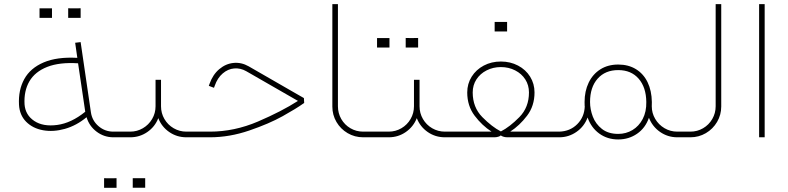

<svg xmlns="http://www.w3.org/2000/svg" viewBox="-20 -655 3759 916"><path d="M519.8 0H528.3V-27H519.8Q479.8 -27.4 449.6 -53.5Q419.5 -79.6 413.7 -119.2L364.7 -454.1L338.6 -451L348.9 -379Q251.8 -384.4 188.2 -357.2Q124.6 -330 95.8 -277.7Q67 -225.3 70.6 -155.6Q73.3 -106.1 104.5 -74.4Q135.8 -42.7 185 -33.7Q234.3 -24.7 289.6 -40.2Q344.9 -55.8 393 -95.8Q405.6 -53.5 440.6 -27Q475.7 -0.4 519.8 0ZM386.7 -121.9Q320.1 -67.9 252.9 -58.9Q185.7 -49.9 143.4 -78Q101.2 -106.1 97.1 -156.9Q93.5 -221.2 120.3 -267.1Q147 -312.9 205.5 -335.9Q263.9 -358.8 352.5 -353ZM228 -569.7Q228 -583.6 228 -592.6Q228 -601.6 228 -615.1Q214 -615.1 205.5 -615.1Q196.9 -615.1 187.5 -615.1Q180.3 -615.1 168.6 -615.1Q168.6 -601.6 168.6 -592.6Q168.6 -583.6 168.6 -569.7Q168.6 -569.7 179.6 -569.7Q190.6 -569.7 208.6 -569.7Q208.6 -569.7 228 -569.7ZM364.7 -569.7Q364.7 -583.6 364.7 -592.6Q364.7 -602.1 364.7 -615.6Q350.7 -615.1 342.2 -615.1Q333.6 -615.1 324.2 -615.1Q317 -615.6 305.3 -615.6Q305.3 -602.1 305.3 -592.6Q305.3 -583.6 305.3 -569.7Q305.3 -569.7 316.3 -569.7Q327.3 -569.7 345.3 -569.7Q345.3 -569.7 364.7 -569.7Z M528.3 0H601.2Q646.6 0 683 -25.2Q719.4 -50.4 735.2 -91.3Q750.9 -50.4 787.3 -25.2Q823.7 0 869.2 0H883.5V-27H869.2Q836.3 -27 808.5 -43.2Q780.6 -59.4 764.4 -87.2Q748.2 -115.1 748.2 -147.9V-274.3H722.1V-147.9Q722.1 -115.1 705.7 -87.2Q689.3 -59.4 661.6 -43.2Q634 -27 601.2 -27H528.3Q511.2 -25.6 504.5 -19.6Q497.8 -13.5 504.5 -7.4Q511.2 -1.3 528.3 0ZM536 241Q536 227.1 536 218.1Q536 208.6 536 195.1Q522 195.6 513.5 195.6Q504.9 195.6 495.5 195.6Q488.3 195.1 476.6 195.1Q476.6 208.6 476.6 218.1Q476.6 227.1 476.6 241Q476.6 241 496.9 241Q496.9 241 504.5 241Q504.5 241 516.6 241Q516.6 241 536 241ZM672.7 240.6Q672.7 226.6 672.7 217.6Q672.7 208.6 672.7 195.1Q658.7 195.1 650.2 195.1Q641.6 195.1 632.2 195.1Q625 195.1 613.3 195.1Q613.3 208.6 613.3 217.6Q613.3 226.6 613.3 240.6Q613.3 240.6 624.3 240.6Q635.3 240.6 653.3 240.6Q653.3 240.6 672.7 240.6Z M883.5 0H981.6Q1075.1 0 1169.5 -32.4Q1263.9 -64.7 1328.5 -100.7Q1393 -136.7 1427.6 -161.4Q1430.3 -163.2 1431.2 -163.7L1429.9 -187.1Q1429.9 -187.1 1377 -217.4Q1324.2 -247.8 1265.7 -281.5Q1207.3 -315.2 1166.4 -338.6Q1131.7 -358.4 1094.4 -354.8Q1057.1 -351.2 1026.3 -325.3Q995.5 -299.5 979.8 -255.4L976.2 -245.5L1000.9 -236.1L1004.5 -246Q1017.5 -283.3 1042.5 -304.6Q1067.4 -326 1097.3 -328.5Q1127.2 -330.9 1154.2 -315.6Q1161 -311.6 1175.4 -303.5Q1271.6 -248.2 1317 -222.1Q1378.6 -186.6 1401.5 -173.6Q1323.7 -123.7 1210.9 -75.3Q1098 -27 981.6 -27H883.5Q866.5 -25.6 859.7 -19.6Q853 -13.5 859.7 -7.4Q866.5 -1.3 883.5 0Z M1736.5 -27H1712.7Q1679.4 -27 1651.8 -43.2Q1624.1 -59.4 1608.1 -87.2Q1592.2 -115.1 1592.2 -147.9V-635.3H1565.6V-146.6Q1565.6 -106.6 1585.2 -73.1Q1604.8 -39.6 1638.5 -19.8Q1672.2 0 1712.7 0H1736.5Z M1736.5 0H1834.5Q1879.9 0 1916.1 -25.2Q1952.3 -50.4 1968.5 -91.3Q1984.3 -50.4 2020.5 -25.2Q2056.7 0 2102.5 0H2116.9V-27H2102.5Q2069.7 -27 2041.8 -43.2Q2013.9 -59.4 1997.8 -87.2Q1981.6 -115.1 1981.6 -147.9V-274.3H1955V-147.9Q1955 -115.1 1938.8 -87.2Q1922.7 -59.4 1895 -43.2Q1867.4 -27 1834.5 -27H1736.5Q1719.4 -25.6 1712.7 -19.6Q1705.9 -13.5 1712.7 -7.4Q1719.4 -1.3 1736.5 0ZM1838.1 -428.1Q1838.1 -442 1838.1 -451Q1838.1 -460 1838.1 -473.5Q1824.2 -473.5 1815.6 -473.5Q1807.1 -473.5 1797.7 -473.5Q1790.5 -473.5 1778.8 -473.5Q1778.8 -460 1778.8 -451Q1778.8 -442 1778.8 -428.1Q1778.8 -428.1 1789.8 -428.1Q1800.8 -428.1 1818.8 -428.1Q1818.8 -428.1 1838.1 -428.1ZM1974.8 -428.1Q1974.8 -442 1974.8 -451Q1974.8 -460.4 1974.8 -473.9Q1960.9 -473.5 1952.3 -473.5Q1943.8 -473.5 1934.4 -473.5Q1927.2 -473.9 1915.5 -473.9Q1915.5 -460.4 1915.5 -451Q1915.5 -442 1915.5 -428.1Q1915.5 -428.1 1926.5 -428.1Q1937.5 -428.1 1955.5 -428.1Q1955.5 -428.1 1974.8 -428.1Z M2503.6 -214Q2503.6 -143 2458 -96.4Q2412.3 -49.9 2369.6 -27.9Q2326.9 -49.9 2281 -96.4Q2235.2 -143 2235.2 -214Q2235.2 -248.7 2252.9 -276.1Q2270.7 -303.5 2301.5 -319.2Q2332.3 -335 2369.6 -335Q2406.9 -335 2437.7 -319.2Q2468.5 -303.5 2486.1 -276.1Q2503.6 -248.7 2503.6 -214ZM2116.9 0H2339Q2349.8 0 2359.5 -3.4Q2369.2 -6.7 2369.6 -10.3Q2370.1 -6.7 2379.7 -3.4Q2389.4 0 2400.2 0H2622.3V-27H2414.1Q2459.1 -56.2 2494.6 -103Q2530.1 -149.7 2530.1 -214Q2530.1 -255.4 2509.2 -289.1Q2488.3 -322.8 2451.4 -342.2Q2414.6 -361.5 2369.6 -361.5Q2324.6 -361.5 2288 -342.2Q2251.3 -322.8 2230.2 -289.1Q2209.1 -255.4 2209.1 -214Q2209.1 -149.7 2244.4 -103Q2279.7 -56.2 2325.1 -27H2116.9Q2099.8 -25.6 2093.1 -19.6Q2086.3 -13.5 2093.1 -7.4Q2099.8 -1.3 2116.9 0ZM2399.3 -504.9Q2399.3 -518.9 2399.3 -527.9Q2399.3 -536.9 2399.3 -550.4Q2385.3 -550.4 2376.8 -550.4Q2368.3 -550.4 2358.8 -550.4Q2351.6 -550.4 2339.9 -550.4Q2339.9 -536.9 2339.9 -527.9Q2339.9 -518.9 2339.9 -504.9Q2339.9 -504.9 2350.9 -504.9Q2362 -504.9 2379.9 -504.9Q2379.9 -504.9 2399.3 -504.9Z M2929.4 -16.2Q2881.7 -16.2 2851.6 -40Q2821.5 -63.8 2808.2 -98.7Q2795 -133.5 2795 -168.6Q2795 -238.8 2831.2 -279.7Q2867.4 -320.6 2929.4 -320.6Q2991 -320.6 3026.8 -279.7Q3062.5 -238.8 3063.4 -168.6Q3064.3 -121.9 3046.3 -87.5Q3028.3 -53.1 2997.5 -34.6Q2966.7 -16.2 2929.4 -16.2ZM3089.5 -147.9Q3089.9 -154.7 3089.9 -168.2Q3089 -222.6 3069.5 -262.8Q3049.9 -303.1 3013.9 -325.1Q2978 -347.1 2929.4 -347.1Q2880.4 -347.1 2844.2 -324.2Q2808 -301.3 2788.4 -260.6Q2768.9 -219.9 2768.9 -168.2Q2768.9 -161.9 2769.3 -148.8Q2769.3 -148.4 2769.8 -147.9Q2768 -96.7 2733.8 -62.5Q2699.6 -28.3 2647.9 -27H2621.9Q2605.2 -25.6 2598.7 -19.6Q2592.2 -13.5 2598.7 -7.4Q2605.2 -1.3 2621.9 0H2647.9Q2693.3 0 2730.4 -25.9Q2767.5 -51.7 2783.3 -94.4Q2800.4 -45.9 2839 -17.8Q2877.7 10.3 2929.4 10.3Q2979.8 10.3 3019.3 -16.9Q3058.9 -44.1 3076 -93.1Q3092.2 -51.3 3129 -25.6Q3165.9 0 3211.3 0H3236.5V-27H3211.3Q3178.1 -27 3150.2 -43.4Q3122.3 -59.8 3105.9 -87.7Q3089.5 -115.6 3089.5 -147.9Z M3236.5 0H3273.8Q3313.8 0 3347.6 -19.8Q3381.3 -39.6 3401.1 -73.3Q3420.9 -107 3420.9 -147V-635.3H3394.3V-147.9Q3394.3 -115.1 3378.1 -87.2Q3362 -59.4 3334.3 -43.2Q3306.7 -27 3273.8 -27H3236.5Q3219.4 -25.6 3212.7 -19.6Q3205.9 -13.5 3212.7 -7.4Q3219.4 -1.3 3236.5 0Z M3601.6 0H3628.1V-635.3H3601.6Z"/></svg>

Font: Arad-VF Thin Dots1
Style: Regular
Weight: 100
Designer: Mohammad Darvishi
Version: Version 1.000;August 30, 2024;FontCreator 15.0.0.2992 64-bit